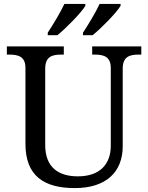

<svg xmlns="http://www.w3.org/2000/svg" viewBox="-20 -951 757 981"><path d="M224 -771H273C318 -807 395 -886 416 -921V-931H309C288 -886 252 -827 224 -784ZM404 -771H453C498 -807 575 -886 596 -921V-931H489C468 -886 432 -827 404 -784ZM362 10C521 10 607 -71 607 -204V-600C607 -663 644 -672 689 -672H702V-714H451V-672H464C508 -672 546 -663 546 -604V-206C546 -115 493 -50 378 -50C281 -50 211 -94 211 -210V-600C211 -663 248 -672 293 -672H306V-714H15V-672H28C72 -672 110 -663 110 -604V-216C110 -53 204 10 362 10Z"/></svg>

Font: Noto Serif Thai
Style: Regular
Weight: 400
Designer: Monotype Design Team
Foundry: Monotype Imaging Inc.
Version: Version 1.901